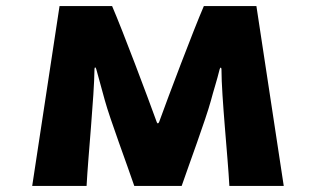

<svg xmlns="http://www.w3.org/2000/svg" viewBox="-20 -548 1040 632"><path d="M735 64H914L824 -528H651C616 -447 534 -230 504 -147C503 -144 501 -142 500 -142C498 -142 497 -143 496 -146C466 -229 384 -447 349 -528H176L86 64H265C270 -32 290 -230 291 -320C291 -328 295 -328 297 -320C306 -286 317 -248 325 -218C342 -156 399 -4 422 64H578C601 -3 657 -154 674 -216C682 -247 694 -283 703 -320C705 -328 709 -326 709 -320C709 -230 730 -32 735 64Z"/></svg>

Font: LINE Seed JP App_OTF ExtraBold
Style: Regular
Weight: 800
Designer: LINE & Fontrix & Fontworks
Version: Version 1.013